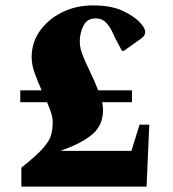

<svg xmlns="http://www.w3.org/2000/svg" viewBox="-20 -690 640 710"><path d="M59 0V-70Q112 -112 137 -139.5Q162 -167 168.5 -189.5Q175 -212 175 -239Q175 -254 169 -272.5Q163 -291 154 -312H55V-356H134Q120 -387 108.5 -419Q97 -451 97 -479Q97 -532 127 -575Q157 -618 208.5 -644Q260 -670 324 -670Q394 -670 438 -648Q482 -626 501 -603Q517 -584 517 -573Q517 -566 514.5 -560.5Q512 -555 504 -549L438 -502H431L417 -528Q408 -544 398 -566.5Q388 -589 373 -605.5Q358 -622 334 -622Q302 -622 288.5 -595Q275 -568 275 -536Q275 -512 287 -482.5Q299 -453 315 -420.5Q331 -388 343 -356H468V-312H358Q361 -296 361 -283Q361 -226 320.5 -192.5Q280 -159 203 -132H466L496 -229H532L522 0Z"/></svg>

Font: Spectral SC ExtraBold
Style: Regular
Weight: 800
Designer: Jean-Baptiste Levee
Foundry: Production Type
Version: Version 2.001